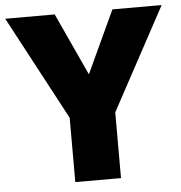

<svg xmlns="http://www.w3.org/2000/svg" viewBox="-52 -763 767 812"><g transform="rotate(-5 332.0 -357.0)"><path d="M332 -449 455 -714H664L429 -279V0H235V-273L0 -714H210Z"/></g></svg>

Font: Noto Sans Hebrew Thin Black
Style: Regular
Weight: 900
Version: Version 3.001